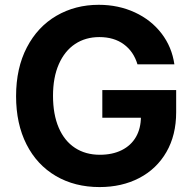

<svg xmlns="http://www.w3.org/2000/svg" viewBox="-20 -757 790 787"><path d="M45.9 -362.8Q45.9 -478 90.1 -562.7Q134.3 -647.5 211.4 -692.4Q288.6 -737.3 384.8 -737.3Q465.3 -737.3 532.5 -706.3Q599.6 -675.3 642.1 -619.9Q684.6 -564.5 694.8 -493.2H543.5Q527.8 -545.9 487.5 -575.4Q447.3 -605 387.2 -605Q330.6 -605 287.8 -576.7Q245.1 -548.3 221.2 -494.1Q197.3 -439.9 197.3 -364.3Q197.3 -288.1 220.7 -233.6Q244.1 -179.2 287.4 -150.9Q330.6 -122.6 389.2 -122.6Q440.9 -122.6 479 -141.6Q517.1 -160.6 537.4 -195.8Q557.6 -231 557.6 -278.8L588.9 -274.4H399.4V-387.7H702.1V-296.9Q702.1 -203.1 662.1 -133.8Q622.1 -64.5 550.8 -27.3Q479.5 9.8 388.2 9.8Q286.6 9.8 209 -35.6Q131.3 -81.1 88.6 -165.3Q45.9 -249.5 45.9 -362.8Z"/></svg>

Font: Inter RS Variable
Style: Regular
Weight: 400
Designer: Rasmus Andersson (customised by Maria Ramos and Noel Pretorius)
Foundry: rsms
Version: Version 3.001;Glyphs 3.2.3 (3260)